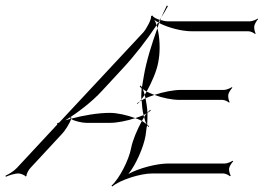

<svg xmlns="http://www.w3.org/2000/svg" viewBox="-21 -627 953 694"><path d="M-1 8 0 12C11 7 31 0 46 0C53 0 70 6 71 11L75 9C73 4 83 -14 89 -20L203 -143C213 -153 232 -182 236 -197C248 -189 277 -183 290 -183H378C402 -183 437 -190 468 -200C438 -211 403 -219 376 -219H375C334 -219 280 -210 236 -198C236 -200 237 -203 236 -204L232 -202C233 -201 233 -199 235 -198C228 -196 221 -194 215 -192C258 -218 313 -260 349 -300L423 -380C465 -425 511 -484 545 -536C543 -543 540 -550 537 -555C540 -552 546 -549 551 -546C554 -549 555 -552 557 -555C544 -559 532 -565 530 -571L525 -569C528 -559 508 -522 497 -510L193 -184C190 -183 187 -182 185 -181L186 -177L40 -20C29 -8 10 3 -1 8ZM557 -555H559C561 -558 560 -561 562 -564C560 -561 559 -558 557 -555ZM562 -564C571 -579 580 -593 586 -605L582 -607C576 -595 569 -580 562 -564ZM382 44 385 47C412 24 485 0 529 0H786C794 0 806 6 810 10L813 8C810 3 806 -10 807 -18C808 -26 817 -39 822 -44L820 -46C814 -42 800 -36 792 -36H587C546 -36 480 -19 443 2C470 -31 498 -95 505 -136L509 -166L511 -175C512 -172 514 -170 516 -168L518 -170C516 -172 514 -175 511 -177C512 -190 512 -204 512 -219C517 -222 520 -224 524 -227L522 -230C518 -227 516 -224 512 -220C511 -238 508 -256 505 -272C500 -270 495 -266 491 -264C492 -246 494 -227 498 -211C502 -213 506 -215 509 -217C505 -213 503 -209 500 -204C502 -194 505 -185 509 -178C504 -182 498 -186 492 -190C475 -159 458 -119 453 -92C445 -48 409 21 382 44ZM468 -200C476 -197 485 -194 492 -190C495 -195 497 -200 500 -204C499 -206 498 -208 498 -211C489 -207 479 -204 468 -200ZM484 -315C486 -312 488 -310 491 -307C490 -295 489 -282 490 -268C494 -273 498 -278 502 -284C500 -292 498 -299 495 -305C499 -302 504 -299 509 -296C528 -330 546 -372 551 -402L553 -414C558 -445 557 -491 548 -525C528 -470 508 -406 499 -353L492 -311C491 -314 489 -316 487 -318ZM502 -284 505 -272C515 -276 525 -280 537 -284C527 -288 517 -292 509 -296C506 -292 505 -288 502 -284ZM537 -284C566 -273 601 -266 627 -266H783C791 -266 803 -260 807 -256L809 -258C806 -263 803 -276 804 -284C805 -292 814 -305 819 -310L817 -312C811 -308 797 -302 789 -302H633C607 -302 570 -295 537 -284ZM485 -261 491 -264C491 -265 490 -267 490 -268C489 -266 486 -263 485 -261ZM474 -253 475 -251C479 -254 481 -257 485 -261C480 -258 478 -256 474 -253ZM545 -536C546 -533 547 -529 548 -525C550 -531 552 -538 554 -544C553 -545 552 -545 551 -546C548 -543 548 -539 545 -536ZM554 -544C586 -527 636 -514 671 -514H877C885 -514 897 -508 901 -504L903 -506C900 -511 897 -524 898 -532C899 -540 907 -553 912 -558L911 -560C905 -556 891 -550 883 -550H584C578 -550 568 -552 559 -555C557 -551 556 -548 554 -544Z"/></svg>

Font: Armata Saber
Style: RgIta
Weight: 400
Designer: Jasper
Foundry: Cannot Into Space Fonts
Version: Version 0.970